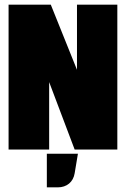

<svg xmlns="http://www.w3.org/2000/svg" viewBox="-20 -645 543 828"><path d="M486 0V-625H312V-344L199 -625H17V0H192V-291L302 0ZM302 102 316 18H182V163H229C268 163 296 140 302 102Z"/></svg>

Font: Blinker Headline
Style: Regular
Weight: 900
Width: 4
Designer: Juergen Huber
Foundry: supertype
Version: Version 1.015;PS 1.15;hotconv 1.0.88;makeotf.lib2.5.647800